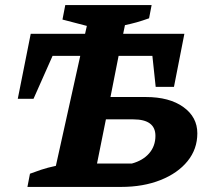

<svg xmlns="http://www.w3.org/2000/svg" viewBox="-20 -736 813 756"><path d="M88 0 98 -52Q116 -59 141.5 -67.5Q167 -76 200 -83L296 -516H187L112 -347H50L101 -603H315L322 -634L226 -659L237 -716H577L567 -664Q539 -654 517.5 -648Q496 -642 472 -637L465 -603H706L665 -394H593L580 -516H447L415 -354H554Q647 -354 702 -314.5Q757 -275 757 -211Q757 -149 718.5 -101.5Q680 -54 612 -27Q544 0 457 0ZM362 -92H499Q543 -104 567.5 -132.5Q592 -161 592 -201Q592 -266 505 -266H397Z"/></svg>

Font: Piazzolla SC
Style: Bold Italic
Weight: 700
Italic angle: -11.3°
Designer: Juan Pablo del Peral
Foundry: Huerta Tipografica
Version: Version 1.330